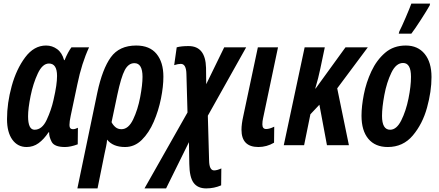

<svg xmlns="http://www.w3.org/2000/svg" viewBox="-20 -807 2439 1067"><path d="M250 -72H253Q252 -48 267 -19Q282 10 341 10Q372 10 412 -5L413 -97Q398 -89 385 -89Q366 -89 366 -112Q366 -132 373 -164L410 -339Q434 -456 475 -544H377Q358 -519 339 -473H336Q325 -514 297.5 -534Q270 -554 236 -554Q169 -554 120 -488.5Q71 -423 45 -328.5Q19 -234 19 -145Q19 -72 48.5 -31Q78 10 128 10Q165 10 194.5 -11.5Q224 -33 250 -72ZM136 -161Q136 -204 150 -273.5Q164 -343 190 -398.5Q216 -454 252 -454Q297 -454 297 -385Q297 -361 292.5 -329.5Q288 -298 277 -250Q265 -196 239.5 -141Q214 -86 172 -86Q136 -86 136 -161Z M600 -128 632 -280Q653 -379 673.5 -417.5Q694 -456 727 -456Q772 -456 772 -380Q772 -336 759 -267Q746 -198 720 -143.5Q694 -89 655 -89Q635 -89 621.5 -100.5Q608 -112 600 -128ZM522 240 561 47Q565 28 569.5 7.5Q574 -13 575 -31Q608 10 675 10Q728 10 768 -29.5Q808 -69 834.5 -130.5Q861 -192 874.5 -259Q888 -326 888 -381Q888 -461 850 -507.5Q812 -554 737 -554Q643 -554 596 -489Q549 -424 521 -293L410 240Z M903 240 1030 -17 1032 104Q1033 178 1056 209Q1079 240 1126 240Q1170 240 1209 223L1210 129Q1186 140 1170 140Q1143 140 1142 85L1135 -164L1348 -544H1226L1126 -339L1125 -430Q1122 -551 1028 -551Q987 -551 962 -544L948 -445Q969 -452 985 -452Q1015 -452 1016 -395L1022 -182L783 240Z M1503 -14 1504 -103Q1478 -90 1459 -90Q1438 -90 1438 -116Q1438 -125 1439 -133Q1440 -141 1442 -150L1525 -544H1413L1332 -162Q1322 -118 1322 -86Q1322 10 1416 10Q1462 10 1503 -14Z M1670 0 1705 -172 1755 -225 1797 0H1919L1854 -316L2024 -544H1900L1734 -315H1732Q1750 -376 1760 -425L1785 -544H1673L1557 0Z M2266 -620Q2286 -646 2319.5 -698Q2353 -750 2368 -777L2370 -787H2266Q2257 -762 2234.5 -709.5Q2212 -657 2199 -632L2196 -620ZM2378 -379Q2378 -461 2340 -507.5Q2302 -554 2235 -554Q2167 -554 2120 -513.5Q2073 -473 2044 -411Q2015 -349 2002 -282.5Q1989 -216 1989 -164Q1989 -81 2027 -35.5Q2065 10 2135 10Q2220 10 2274 -54Q2328 -118 2353 -208.5Q2378 -299 2378 -379ZM2103 -163Q2103 -210 2116 -279.5Q2129 -349 2155 -403Q2181 -457 2220 -457Q2264 -457 2264 -380Q2264 -328 2250 -259Q2236 -190 2210 -138Q2184 -86 2148 -86Q2103 -86 2103 -163Z"/></svg>

Font: Noto Sans Display Condensed
Style: Bold Italic
Weight: 700
Width: 3
Designer: Monotype Design team
Foundry: Monotype Imaging Inc.
Version: 1.000